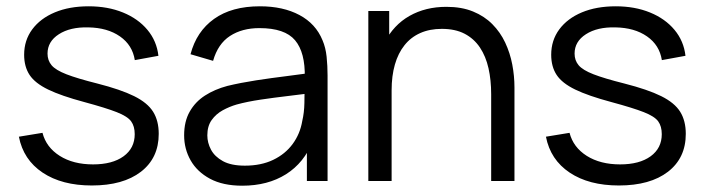

<svg xmlns="http://www.w3.org/2000/svg" viewBox="-20 -575 2240 610"><path d="M271.7 14.3Q176.7 14.3 115.4 -26.6Q54.2 -67.5 40 -140.7L115 -153Q126.8 -107 169.8 -79.8Q212.7 -52.7 275.7 -52.7Q337 -52.7 372.5 -78.4Q408 -104.2 408 -148.7Q408 -173.7 396.7 -189.4Q385.3 -205.2 350.9 -218.7Q316.5 -232.2 248 -250.7Q174.7 -270.3 133 -290.5Q91.3 -310.7 74 -336.9Q56.7 -363.2 56.7 -401Q56.7 -447 82.5 -481.8Q108.3 -516.5 154.4 -535.8Q200.5 -555 261.7 -555Q322.5 -555 370.7 -535.3Q418.8 -515.7 448.4 -480.2Q478 -444.7 483.3 -397.7L408.3 -384Q400.8 -431.7 361.2 -459.3Q321.5 -487 260.7 -488Q203.2 -489.5 167.1 -466.3Q131 -443.2 131 -404.7Q131 -383 143.9 -367.7Q156.8 -352.3 191.1 -339Q225.3 -325.7 289 -309.7Q363.5 -290.7 406.1 -269.6Q448.7 -248.5 466.5 -219.9Q484.3 -191.3 484.3 -149.7Q484.3 -73 427.7 -29.3Q371 14.3 271.7 14.3Z M749.7 15Q688.3 15 647.2 -7.1Q606.2 -29.2 585.6 -65.6Q565 -102 565 -145Q565 -189.2 582.7 -220.3Q600.3 -251.5 631.2 -271.4Q662.2 -291.3 702.3 -302Q743.7 -312 793.3 -319.7Q843 -327.3 890.8 -333.2Q938.7 -339.2 974.7 -344.3L948.3 -328.7Q950 -408.3 917.5 -447Q885 -485.7 804.3 -485.7Q749 -485.7 710.7 -460.7Q672.3 -435.7 657 -381.7L585.3 -402.7Q604.2 -475 660.2 -515Q716.2 -555 805.7 -555Q879.5 -555 931.3 -527.3Q983.2 -499.7 1004.7 -447Q1014.7 -423.7 1017.7 -394.7Q1020.7 -365.7 1020.7 -335.3V0H955V-135.7L974 -127.3Q946.5 -57.8 888.6 -21.4Q830.7 15 749.7 15ZM758 -48.7Q809.5 -48.7 847.9 -67.1Q886.3 -85.5 909.9 -117.7Q933.5 -149.8 940.3 -190.7Q946.5 -216.7 947.1 -247.8Q947.7 -278.8 947.7 -294.7L975.7 -280Q937.8 -275 894.2 -269.9Q850.5 -264.8 808.2 -258.5Q765.8 -252.2 732 -243Q709 -236.3 687.6 -224.6Q666.2 -212.8 652.4 -193.5Q638.7 -174.2 638.7 -145Q638.7 -121.5 650.4 -99.4Q662.2 -77.3 688.3 -63Q714.5 -48.7 758 -48.7Z M1540.5 0V-275.7Q1540.5 -320.5 1532 -358.2Q1523.5 -396 1504.7 -424.2Q1485.8 -452.3 1456.1 -467.8Q1426.3 -483.3 1383.8 -483.3Q1345 -483.3 1315.2 -470Q1285.3 -456.7 1265.2 -431.4Q1245 -406.2 1234.6 -370Q1224.2 -333.8 1224.2 -288L1172.2 -299.7Q1172.2 -382.7 1201.2 -439.2Q1230.2 -495.7 1281.1 -524.5Q1332 -553.3 1398.2 -553.3Q1446.7 -553.3 1482.8 -538.5Q1519 -523.7 1544.2 -498.2Q1569.5 -472.7 1585 -439.8Q1600.5 -406.8 1607.5 -370.2Q1614.5 -333.5 1614.5 -297V0ZM1150.2 0V-540H1216.5V-407H1224.2V0Z M1946.2 14.3Q1851.2 14.3 1789.9 -26.6Q1728.7 -67.5 1714.5 -140.7L1789.5 -153Q1801.3 -107 1844.2 -79.8Q1887.2 -52.7 1950.2 -52.7Q2011.5 -52.7 2047 -78.4Q2082.5 -104.2 2082.5 -148.7Q2082.5 -173.7 2071.2 -189.4Q2059.8 -205.2 2025.4 -218.7Q1991 -232.2 1922.5 -250.7Q1849.2 -270.3 1807.5 -290.5Q1765.8 -310.7 1748.5 -336.9Q1731.2 -363.2 1731.2 -401Q1731.2 -447 1757 -481.8Q1782.8 -516.5 1828.9 -535.8Q1875 -555 1936.2 -555Q1997 -555 2045.2 -535.3Q2093.3 -515.7 2122.9 -480.2Q2152.5 -444.7 2157.8 -397.7L2082.8 -384Q2075.3 -431.7 2035.7 -459.3Q1996 -487 1935.2 -488Q1877.7 -489.5 1841.6 -466.3Q1805.5 -443.2 1805.5 -404.7Q1805.5 -383 1818.4 -367.7Q1831.3 -352.3 1865.6 -339Q1899.8 -325.7 1963.5 -309.7Q2038 -290.7 2080.6 -269.6Q2123.2 -248.5 2141 -219.9Q2158.8 -191.3 2158.8 -149.7Q2158.8 -73 2102.2 -29.3Q2045.5 14.3 1946.2 14.3Z"/></svg>

Font: Manrope ExtraLight
Style: Regular
Weight: 200
Designer: Mikhail Sharanda
Foundry: Mikhail Sharanda
Version: Version 4.505